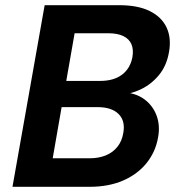

<svg xmlns="http://www.w3.org/2000/svg" viewBox="-20 -720 686 740"><path d="M28.1 0 152.1 -700H439.1Q511.9 -700 557.7 -677.1Q603.4 -654.2 622.2 -613.7Q641 -573.2 631.4 -519.7Q622.4 -466.8 592.7 -430.8Q563 -394.8 522.2 -375.5Q481.4 -356.2 436 -352.8L453.4 -364Q501.3 -362.4 534.7 -338.5Q568.1 -314.7 583 -275.9Q597.8 -237.2 589.4 -191Q579.8 -135.1 545.2 -91.9Q510.6 -48.7 454.7 -24.3Q398.9 0 324.9 0ZM183.1 -109.9H323.6Q360.4 -109.9 387.7 -121.1Q414.9 -132.2 432.4 -154Q449.9 -175.8 455.1 -207Q463.8 -253.7 437.2 -280.4Q410.6 -307.1 356 -307.1H217.5ZM235.4 -408.1H365.6Q418.4 -408.1 450.3 -432.2Q482.2 -456.2 490.4 -500.1Q495.3 -529.1 486.6 -549.5Q478 -569.9 455.4 -580.9Q432.9 -591.9 396.6 -591.9H267.6Z"/></svg>

Font: DM Sans 9pt
Style: Italic
Weight: 400
Italic angle: -10°
Designer: Colophon Foundry, Jonny Pinhorn
Foundry: Colophon Foundry
Version: Version 4.004